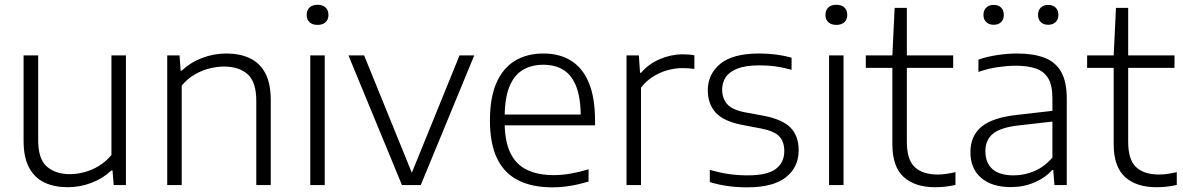

<svg xmlns="http://www.w3.org/2000/svg" viewBox="-20 -773 4942 802"><path d="M262 9Q208 9 166.8 -10Q125.5 -29 102 -71.8Q78.5 -114.5 78.5 -185V-541.5H139.5V-187.5Q139.5 -108 176.2 -76.8Q213 -45.5 271.5 -45.5Q301 -45.5 332.2 -53.8Q363.5 -62 392.8 -79.8Q422 -97.5 445.5 -125.5V-541.5H506V0H455L450 -61H445.5Q408.5 -26.5 361 -8.8Q313.5 9 262 9Z M678.5 0V-541.5H730L734.5 -478H739.5Q776.5 -513 825 -531.2Q873.5 -549.5 926 -549.5Q981 -549.5 1022.8 -530.2Q1064.5 -511 1087.8 -468Q1111 -425 1111 -353.5V0H1050.5V-352Q1050.5 -431 1014.2 -463Q978 -495 915.5 -495Q887 -495 855.5 -487.2Q824 -479.5 793.8 -462Q763.5 -444.5 739 -415.5V0Z M1276 0V-541.5H1336.5V0ZM1306.5 -669Q1285 -669 1273 -680.2Q1261 -691.5 1261 -710.5Q1261 -730.5 1273 -741.8Q1285 -753 1306.5 -753Q1328 -753 1340 -741.8Q1352 -730.5 1352 -710.5Q1352 -691.5 1340 -680.2Q1328 -669 1306.5 -669Z M1659 0 1435.5 -541.5H1501L1704.5 -41H1696L1899.5 -541.5H1961L1737.5 0Z M2287 9.5Q2203 9.5 2144.8 -19.8Q2086.5 -49 2056.5 -110.8Q2026.5 -172.5 2026.5 -270.5Q2026.5 -365 2053.8 -427Q2081 -489 2131 -519.2Q2181 -549.5 2250 -549.5Q2318 -549.5 2366.2 -519Q2414.5 -488.5 2440 -426.5Q2465.5 -364.5 2465.5 -269.5V-249.5H2054V-294.5H2424.5L2406 -281.5Q2406 -360.5 2388 -409Q2370 -457.5 2335 -480Q2300 -502.5 2249.5 -502.5Q2199 -502.5 2162.8 -480.2Q2126.5 -458 2107.2 -409.5Q2088 -361 2088 -281.5V-263.5Q2088 -183.5 2111.5 -134.8Q2135 -86 2180.8 -63.8Q2226.5 -41.5 2293.5 -41.5Q2327.5 -41.5 2363.2 -47.8Q2399 -54 2438.5 -66V-14.5Q2398 -2.5 2361 3.5Q2324 9.5 2287 9.5Z M2597 0V-541.5H2648.5L2653.5 -469H2658Q2689 -506 2736 -526Q2783 -546 2831 -546Q2845 -546 2856.5 -545.2Q2868 -544.5 2880.5 -542V-485Q2868 -487 2855.5 -487.8Q2843 -488.5 2829 -488.5Q2801 -488.5 2769.2 -480Q2737.5 -471.5 2708.2 -453.2Q2679 -435 2657.5 -407V0Z M3101.5 9.5Q3058.5 9.5 3020.2 4.2Q2982 -1 2945 -12.5V-63.5Q2988.5 -51 3026 -45.8Q3063.5 -40.5 3103 -40.5Q3185 -40.5 3220.5 -67.2Q3256 -94 3256 -141.5Q3256 -182 3234.5 -204Q3213 -226 3158 -236.5L3079 -251.5Q3002 -266.5 2969.2 -303Q2936.5 -339.5 2936.5 -396.5Q2936.5 -462.5 2988.2 -506Q3040 -549.5 3152 -549.5Q3188 -549.5 3221.2 -545.2Q3254.5 -541 3286.5 -532V-481.5Q3250.5 -491.5 3219 -495.8Q3187.5 -500 3153 -500Q3094.5 -500 3060.2 -486.5Q3026 -473 3011.2 -450.2Q2996.5 -427.5 2996.5 -398.5Q2996.5 -363.5 3016.5 -339.2Q3036.5 -315 3091 -304L3169.5 -289.5Q3248 -274.5 3282 -240Q3316 -205.5 3316 -145.5Q3316 -74.5 3262.8 -32.5Q3209.5 9.5 3101.5 9.5Z M3443 0V-541.5H3503.5V0ZM3473.5 -669Q3452 -669 3440 -680.2Q3428 -691.5 3428 -710.5Q3428 -730.5 3440 -741.8Q3452 -753 3473.5 -753Q3495 -753 3507 -741.8Q3519 -730.5 3519 -710.5Q3519 -691.5 3507 -680.2Q3495 -669 3473.5 -669Z M3886 9Q3801.5 9 3754.5 -34Q3707.5 -77 3707.5 -170V-541.5L3717 -740H3768V-180.5Q3768 -106 3801 -75Q3834 -44 3897 -44Q3914 -44 3931.5 -46.5Q3949 -49 3971 -54V-0.5Q3948.5 4.5 3928.2 6.8Q3908 9 3886 9ZM3596.5 -489.5V-541.5H3961.5V-489.5Z M4203 8.5Q4123 8.5 4078.2 -30.2Q4033.5 -69 4033.5 -137Q4033.5 -205.5 4080.2 -244Q4127 -282.5 4231.5 -293.5L4398 -312.5L4401 -268L4234 -249Q4159.5 -240.5 4127.8 -214.5Q4096 -188.5 4096 -141.5Q4096 -93.5 4125.2 -67Q4154.5 -40.5 4214.5 -40.5Q4258.5 -40.5 4300.5 -58.2Q4342.5 -76 4376 -115V-362.5Q4376 -416.5 4358.5 -445.8Q4341 -475 4306.8 -486.8Q4272.5 -498.5 4223 -498.5Q4190 -498.5 4149 -492.8Q4108 -487 4067 -472.5V-524Q4102.5 -536.5 4145.8 -543Q4189 -549.5 4228 -549.5Q4295.5 -549.5 4341.8 -532.2Q4388 -515 4412 -473.8Q4436 -432.5 4436 -360.5V0H4384.5L4379.5 -63H4375Q4346 -30 4300.5 -10.8Q4255 8.5 4203 8.5ZM4358.5 -669.5Q4338.5 -669.5 4327.2 -680.8Q4316 -692 4316 -710.5Q4316 -730 4327.2 -741.2Q4338.5 -752.5 4358.5 -752.5Q4378 -752.5 4389.5 -741.2Q4401 -730 4401 -710.5Q4401 -692 4389.5 -680.8Q4378 -669.5 4358.5 -669.5ZM4130.5 -669.5Q4111 -669.5 4099.5 -680.8Q4088 -692 4088 -710.5Q4088 -730 4099.5 -741.2Q4111 -752.5 4130.5 -752.5Q4150.5 -752.5 4161.8 -741.2Q4173 -730 4173 -710.5Q4173 -692 4161.8 -680.8Q4150.5 -669.5 4130.5 -669.5Z M4810.5 9Q4726 9 4679 -34Q4632 -77 4632 -170V-541.5L4641.5 -740H4692.5V-180.5Q4692.5 -106 4725.5 -75Q4758.5 -44 4821.5 -44Q4838.5 -44 4856 -46.5Q4873.5 -49 4895.5 -54V-0.5Q4873 4.5 4852.8 6.8Q4832.5 9 4810.5 9ZM4521 -489.5V-541.5H4886V-489.5Z"/></svg>

Font: Encode Sans SemiExpanded Light
Style: Regular
Weight: 300
Width: 6
Designer: Multiple Designers
Foundry: Impallari Type
Version: Version 3.002